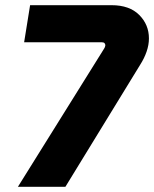

<svg xmlns="http://www.w3.org/2000/svg" viewBox="-20 -720 594 740"><path d="M49 0 379 -529Q383 -535 384.5 -539Q386 -543 386 -545Q386 -550 383 -553.5Q380 -557 373 -557H73L96 -700H410Q479 -700 516.5 -662.5Q554 -625 554 -572Q554 -547 545 -521Q536 -495 520 -470L232 0Z"/></svg>

Font: MuseoModerno
Style: Bold Italic
Weight: 700
Italic angle: -9°
Designer: Pablo Cosgaya, Héctor Gatti, Marcela Romero, and the Authors of The MuseoModerno Project.
Foundry: Omnibus-Type Team
Version: Version 1.003